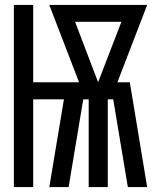

<svg xmlns="http://www.w3.org/2000/svg" viewBox="-20 -755 640 775"><path d="M36 0V-735H114V-423H299L179 -735H574L454 -423H504L574 0H496L437 -354H415V0H338V-354H316L257 0H179L238 -354H114V0ZM376 -423 470 -667H283Z"/></svg>

Font: Iosevka Medium Extended
Style: Regular
Weight: 500
Width: 7
Monospace: yes
Designer: Belleve Invis
Foundry: Belleve Invis
Version: Version 32.5.0; ttfautohint (v1.8.4)